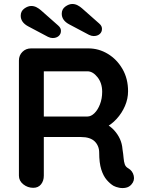

<svg xmlns="http://www.w3.org/2000/svg" viewBox="-20 -943 727 964"><path d="M147 0Q119 0 97 -17.5Q75 -35 75 -61V-639Q75 -665 92.5 -682.5Q110 -700 136 -700H424Q476 -700 521.5 -672.5Q567 -645 595 -596.5Q623 -548 623 -485Q623 -447 607.5 -411Q592 -375 565.5 -346Q539 -317 506 -301L507 -324Q535 -309 553.5 -288.5Q572 -268 582.5 -244.5Q593 -221 595 -194Q599 -169 600.5 -150Q602 -131 606.5 -118Q611 -105 624 -98Q646 -85 651.5 -60.5Q657 -36 640 -17Q629 -4 612 -0.5Q595 3 578 -0.5Q561 -4 550 -10Q533 -20 516 -39.5Q499 -59 488.5 -92Q478 -125 478 -177Q478 -194 472 -208.5Q466 -223 455 -233.5Q444 -244 427 -249.5Q410 -255 387 -255H185L200 -278V-61Q200 -35 186 -17.5Q172 0 147 0ZM186 -358H419Q437 -358 454 -374.5Q471 -391 482 -419.5Q493 -448 493 -482Q493 -526 469.5 -555.5Q446 -585 419 -585H188L200 -617V-334ZM244 -752Q239 -752 233 -753.5Q227 -755 221 -758L121 -811Q84 -831 84 -864Q84 -887 102 -900Q120 -913 137 -913Q151 -913 163.5 -906.5Q176 -900 186 -891L272 -815Q280 -808 283 -801.5Q286 -795 286 -788Q286 -772 274.5 -762Q263 -752 244 -752ZM450 -762Q445 -762 439 -763.5Q433 -765 427 -768L327 -821Q290 -841 290 -874Q290 -897 308 -910Q326 -923 343 -923Q357 -923 369.5 -916.5Q382 -910 392 -901L478 -825Q486 -818 489 -811.5Q492 -805 492 -798Q492 -782 480.5 -772Q469 -762 450 -762Z"/></svg>

Font: Quicksand Light
Style: Bold
Weight: 700
Version: Version 3.004